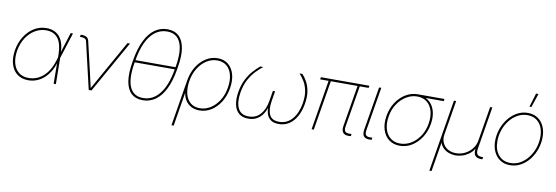

<svg xmlns="http://www.w3.org/2000/svg" viewBox="-64 -1231 5571 1923"><g transform="rotate(10 2721.5 -269.0)"><path d="M228.5 9.8Q160.2 9.8 114.7 -25.4Q69.3 -60.5 51.3 -122.3Q33.2 -184.1 45.9 -263.7Q59.6 -343.3 98.6 -404.8Q137.7 -466.3 194.8 -501.5Q252 -536.6 318.4 -536.6Q365.7 -536.6 400.9 -520.3Q436 -503.9 458.5 -473.9Q481 -443.8 491.9 -401.9Q502.9 -359.9 502 -308.1H507.8L505.4 -268.1L508.8 0H485.8L483.4 -294.4Q482.9 -345.7 473.4 -386.5Q463.9 -427.2 444.1 -455.6Q424.3 -483.9 393.6 -499Q362.8 -514.2 318.8 -514.2Q259.3 -514.2 206.5 -482.2Q153.8 -450.2 117.4 -393.6Q81.1 -336.9 68.4 -263.7Q56.6 -189.9 72 -133.3Q87.4 -76.7 127.4 -44.9Q167.5 -13.2 228.5 -13.2Q269 -13.2 305.9 -27.1Q342.8 -41 374.3 -68.4Q405.8 -95.7 430.7 -136.2Q455.6 -176.8 472.2 -230L565.9 -529.3H589.4L504.4 -263.2L493.2 -218.3H487.3Q471.2 -163.6 445.1 -121.1Q418.9 -78.6 385.3 -49.6Q351.6 -20.5 311.8 -5.4Q272 9.8 228.5 9.8Z M842.8 0 731.4 -476.6Q727.5 -493.7 713.4 -501Q699.2 -508.3 675.8 -508.3H664.1L668 -530.8H678.2Q710.4 -530.8 728.5 -519Q746.6 -507.3 752.4 -482.4L826.7 -164.1Q835 -127.4 843.5 -89.6Q852.1 -51.8 860.8 -14.6H855Q876.5 -51.8 897 -89.4Q917.5 -127 938.5 -164.1L1144 -529.3H1169.4L871.1 0Z M1392.1 7.8Q1319.8 7.8 1275.6 -33.2Q1231.4 -74.2 1218.5 -153.6Q1205.6 -232.9 1225.1 -348.1L1230.5 -379.4Q1250.5 -494.6 1289.8 -574Q1329.1 -653.3 1386 -694.3Q1442.9 -735.4 1515.1 -735.4Q1587.9 -735.4 1631.8 -694.3Q1675.8 -653.3 1689.2 -574Q1702.6 -494.6 1682.6 -379.4L1677.2 -348.1Q1657.7 -232.9 1618.2 -153.6Q1578.6 -74.2 1521.7 -33.2Q1464.8 7.8 1392.1 7.8ZM1392.1 -14.6Q1490.7 -14.6 1558.6 -99.6Q1626.5 -184.6 1654.8 -348.1L1660.2 -379.4Q1688.5 -543 1651.4 -627.9Q1614.3 -712.9 1515.6 -712.9Q1417 -712.9 1349.1 -627.9Q1281.2 -543 1252.9 -379.4L1247.6 -348.1Q1219.2 -184.6 1256.3 -99.6Q1293.5 -14.6 1392.1 -14.6ZM1236.8 -352.5 1240.2 -375H1670.9L1667.5 -352.5Z M1720.2 204.1 1797.4 -263.7Q1810.5 -344.2 1848.6 -405.8Q1886.7 -467.3 1941.9 -502.2Q1997.1 -537.1 2061 -537.1Q2125 -537.1 2168.2 -502.2Q2211.4 -467.3 2229.2 -405.8Q2247.1 -344.2 2233.9 -263.7Q2220.7 -183.1 2182.4 -121.3Q2144 -59.6 2089.1 -24.9Q2034.2 9.8 1969.2 9.8Q1922.4 9.8 1886.2 -9Q1850.1 -27.8 1828.1 -61Q1806.2 -94.2 1800.3 -136.7H1798.8L1742.7 204.1ZM1969.2 -12.7Q2027.3 -12.7 2077.6 -44.7Q2127.9 -76.7 2163.6 -133.1Q2199.2 -189.5 2211.4 -263.7Q2223.6 -338.4 2209.2 -394.8Q2194.8 -451.2 2157 -482.9Q2119.1 -514.6 2061 -514.6Q2002.4 -514.6 1952.1 -482.2Q1901.9 -449.7 1866.9 -393.3Q1832 -336.9 1819.8 -263.7Q1807.6 -189.5 1821.5 -133.1Q1835.4 -76.7 1872.8 -44.7Q1910.2 -12.7 1969.2 -12.7Z M2465.3 5.9Q2404.3 5.9 2368.4 -25.4Q2332.5 -56.6 2321.3 -112.1Q2310.1 -167.5 2321.8 -239.3Q2334 -311.5 2361.1 -366Q2388.2 -420.4 2423.3 -460.4Q2458.5 -500.5 2494.1 -529.3H2524.4Q2489.7 -502.4 2452.9 -463.9Q2416 -425.3 2386.5 -370.4Q2356.9 -315.4 2343.8 -238.3Q2327.6 -138.7 2356.7 -77.6Q2385.7 -16.6 2465.3 -16.6Q2539.1 -16.6 2584.5 -67.9Q2629.9 -119.1 2644 -207L2661.1 -310.5H2683.6L2666.5 -207Q2652.3 -119.1 2676.8 -67.9Q2701.2 -16.6 2774.9 -16.6Q2855 -16.6 2907.7 -77.6Q2960.4 -138.7 2977.1 -238.3Q2989.7 -315.4 2978.3 -370.4Q2966.8 -425.3 2942.6 -463.9Q2918.5 -502.4 2893.1 -529.3H2922.9Q2949.7 -500.5 2971.4 -460.4Q2993.2 -420.4 3002.4 -366Q3011.7 -311.5 2999.5 -239.3Q2987.8 -167.5 2958 -112.1Q2928.2 -56.6 2882.1 -25.4Q2835.9 5.9 2774.9 5.9Q2724.1 5.9 2694.3 -15.6Q2664.6 -37.1 2652.8 -72.8Q2641.1 -108.4 2644 -150.9H2647.9Q2636.7 -108.4 2613.3 -72.8Q2589.8 -37.1 2553.2 -15.6Q2516.6 5.9 2465.3 5.9Z M3500.5 0.5Q3454.1 5.4 3431.9 -15.6Q3409.7 -36.6 3417.5 -85.9L3489.3 -517.6H3511.7L3439.9 -85.9Q3433.6 -45.4 3450.2 -31.7Q3466.8 -18.1 3503.4 -22.5Q3506.3 -22.5 3507.1 -22.5Q3507.8 -22.5 3510.7 -22.5L3509.8 -0.5Q3507.3 -0.5 3505.1 -0.2Q3502.9 0 3500.5 0.5ZM3109.4 0 3194.8 -517.6H3217.3L3131.8 0ZM3106.9 -506.8 3110.8 -529.3H3604L3600.1 -506.8Z M3711.4 0.5Q3665.5 5.4 3643.3 -15.6Q3621.1 -36.6 3628.9 -85.9L3702.6 -529.3H3725.1L3651.4 -85.9Q3645 -45.4 3661.6 -31.7Q3678.2 -18.1 3714.8 -22.5Q3717.8 -22.5 3718.5 -22.5Q3719.2 -22.5 3722.2 -22.5L3721.2 -0.5Q3718.8 -0.5 3716.3 -0.2Q3713.9 0 3711.4 0.5Z M4006.3 9.8Q3940.9 9.8 3895.5 -25.1Q3850.1 -60.1 3831.1 -120.8Q3812 -181.6 3824.7 -259.8Q3837.4 -338.9 3877 -399.4Q3916.5 -460 3973.4 -494.6Q4030.3 -529.3 4095.7 -529.3H4367.7L4363.8 -506.8H4149.9H4095.7Q4037.1 -506.8 3984.9 -475.1Q3932.6 -443.4 3895.8 -387.9Q3858.9 -332.5 3847.2 -259.8Q3835.4 -187.5 3851.6 -131.6Q3867.7 -75.7 3907.7 -44.2Q3947.8 -12.7 4006.3 -12.7Q4065.4 -12.7 4117.4 -44.2Q4169.4 -75.7 4206.1 -131.6Q4242.7 -187.5 4254.4 -259.8Q4266.1 -332.5 4250 -388.2Q4233.9 -443.8 4194.1 -475.3Q4154.3 -506.8 4095.7 -506.8L4095.2 -525.4Q4144 -525.4 4182.1 -505.9Q4220.2 -486.3 4244.6 -451.2Q4269 -416 4277.8 -367.4Q4286.6 -318.8 4276.9 -259.8Q4264.2 -181.6 4224.6 -120.8Q4185.1 -60.1 4128.7 -25.1Q4072.3 9.8 4006.3 9.8Z M4342.8 204.1 4463.9 -529.3H4486.3L4428.7 -179.7Q4420.9 -132.8 4437.3 -95.5Q4453.6 -58.1 4489.3 -36.4Q4524.9 -14.6 4574.2 -14.6Q4624 -14.6 4666.5 -36.4Q4709 -58.1 4737.8 -95.5Q4766.6 -132.8 4774.4 -179.7L4832 -529.3H4854.5L4783.2 -96.7Q4776.9 -56.6 4790 -39.6Q4803.2 -22.5 4838.4 -22.5H4850.1L4846.2 0H4834.5Q4789.6 0 4771.2 -23.4Q4752.9 -46.9 4760.7 -96.7L4774.4 -179.7H4792Q4783.2 -127.9 4760 -92Q4736.8 -56.2 4705.1 -34.2Q4673.3 -12.2 4638.9 -2.2Q4604.5 7.8 4574.2 7.8Q4543.9 7.8 4511.7 -2.2Q4479.5 -12.2 4453.6 -34.2Q4427.7 -56.2 4415 -92Q4402.3 -127.9 4411.1 -179.7H4428.7L4365.2 204.1Z M5127 9.8Q5069.8 9.8 5027.8 -17.6Q4985.8 -44.9 4962.9 -93.5Q4939.9 -142.1 4939.9 -205.1Q4939.9 -266.6 4960.2 -325.7Q4980.5 -384.8 5017.6 -432.4Q5054.7 -480 5105.2 -508.5Q5155.8 -537.1 5215.8 -537.1Q5272.9 -537.1 5314.7 -509.8Q5356.4 -482.4 5379.2 -434.1Q5401.9 -385.7 5401.9 -322.8Q5401.9 -261.2 5381.8 -202.1Q5361.8 -143.1 5325 -95.2Q5288.1 -47.4 5237.5 -18.8Q5187 9.8 5127 9.8ZM5127.4 -12.7Q5182.6 -12.7 5228.8 -39.3Q5274.9 -65.9 5308.8 -110.4Q5342.8 -154.8 5361.1 -210Q5379.4 -265.1 5379.4 -322.3Q5379.4 -380.4 5359.9 -423.3Q5340.3 -466.3 5303.7 -490.5Q5267.1 -514.6 5215.8 -514.6Q5161.6 -514.6 5115.2 -488.5Q5068.8 -462.4 5034.7 -418.5Q5000.5 -374.5 4981.4 -319.1Q4962.4 -263.7 4962.4 -205.6Q4962.4 -118.7 5006.6 -65.7Q5050.8 -12.7 5127.4 -12.7ZM5219.2 -601.6 5261.7 -742.2H5286.1L5238.8 -601.6Z"/></g></svg>

Font: Inter 24pt Thin
Style: Italic
Weight: 250
Italic angle: -9.3988°
Version: Version 4.001;git-66647c0bb